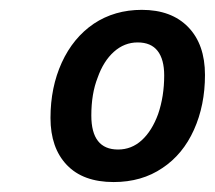

<svg xmlns="http://www.w3.org/2000/svg" viewBox="-20 -742 432 386"><path d="M81.5 -504.9Q81.5 -566.4 104.2 -616.2Q127 -666 168.5 -694.3Q210.4 -722.2 265.1 -722.2Q324.7 -722.2 358.4 -687.5Q392.1 -652.8 392.1 -591.3Q392.1 -530.3 369.9 -481Q347.7 -431.6 306.6 -404.3Q265.1 -376 208.5 -376Q147 -376 114.3 -410.4Q81.5 -444.8 81.5 -504.9ZM297.9 -512.7Q310.1 -548.3 310.1 -590.3Q310.1 -622.6 296.9 -639.6Q283.7 -656.7 256.8 -656.7Q230 -656.7 209 -637.9Q188 -619.1 176.3 -585.9Q163.6 -553.7 163.6 -509.8Q163.6 -441.4 217.3 -441.4Q244.6 -441.4 265.1 -460.2Q285.6 -479 297.9 -512.7Z"/></svg>

Font: Viking Open Sans Light
Style: Bold Italic
Weight: 600
Italic angle: -12°
Foundry: Ascender Corporation
Version: Version 2.000